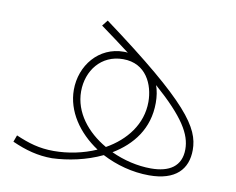

<svg xmlns="http://www.w3.org/2000/svg" viewBox="-59 -537 763 620"><g transform="rotate(10 322.5 -226.5)"><path d="M465 8C552 8 590 -34 590 -97C590 -170 541 -244 247 -461L232 -442C268 -416 300 -392 329 -370C325 -371 320 -371 316 -371C234 -371 178 -302 178 -222C178 -152 222 -88 287 -45C244 -26 195 -16 148 -16C100 -16 65 -27 23 -45L15 -23C60 -3 100 8 147 8C199 6 258 -6 310 -31C356 -7 410 8 465 8ZM202 -221C202 -289 246 -347 318 -347C394 -347 422 -281 422 -225C422 -152 376 -94 312 -58C249 -94 202 -152 202 -221ZM446 -226C446 -247 443 -266 437 -283C536 -196 566 -144 566 -95C566 -39 527 -15 467 -15C423 -15 377 -26 336 -45C399 -83 446 -141 446 -226Z"/></g></svg>

Font: Noto Sans Arabic UI Th
Style: Regular
Weight: 100
Designer: Monotype Design Team, Nadine Chahine and Nizar Qandah
Foundry: Monotype Imaging Inc.
Version: Version 2.010